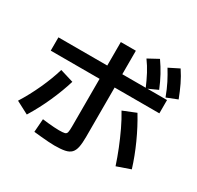

<svg xmlns="http://www.w3.org/2000/svg" viewBox="-187 -1072 1373 1338"><g transform="rotate(30 500.0 -402.5)"><path d="M405 50Q385 50 356 48Q327 46 296 43Q265 40 237 37L245 -69Q268 -66 292.5 -63.5Q317 -61 340 -59.5Q363 -58 379 -58Q411 -58 425 -61.5Q439 -65 442.5 -79.5Q446 -94 446 -127V-806H567V-113Q567 -62 560.5 -30Q554 2 537 19.5Q520 37 488 43.5Q456 50 405 50ZM30 -94Q79 -172 119.5 -260.5Q160 -349 184 -430L292 -397Q267 -314 225.5 -220.5Q184 -127 131 -41ZM847 -38Q827 -99 802 -161.5Q777 -224 748.5 -284Q720 -344 689 -395L793 -437Q843 -355 885.5 -261Q928 -167 956 -76ZM53 -510V-617H927V-510ZM758 -612Q734 -668 711 -711.5Q688 -755 658 -796L741 -841Q772 -797 797 -751Q822 -705 844 -651ZM909 -627Q888 -684 865.5 -728Q843 -772 817 -814L899 -855Q929 -810 951.5 -763Q974 -716 995 -661Z"/></g></svg>

Font: M PLUS 2 Thin SemiBold
Style: Regular
Weight: 600
Version: Version 1.001